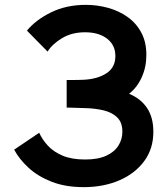

<svg xmlns="http://www.w3.org/2000/svg" viewBox="-20 -755 689 790"><path d="M324.8 15Q249.1 15 192.4 -7.2Q135.7 -29.5 97.4 -64.8Q59.1 -100 38.3 -139.2L141.3 -208.8Q153.3 -181.6 176.4 -156.2Q199.4 -130.9 237 -114.8Q274.7 -98.7 330 -98.7Q383.7 -98.7 417.6 -114.5Q451.6 -130.4 467.5 -156.4Q483.5 -182.3 483.5 -213Q483.5 -251.1 462.5 -271.7Q441.4 -292.3 407.5 -300.6Q373.6 -308.8 334.8 -310Q299.9 -311.1 284.6 -311.6Q269.2 -312.2 264 -312.2Q258.8 -312.2 254.3 -312.2V-425.8Q260.2 -425.8 273.5 -425.8Q286.8 -425.8 300.9 -426.1Q315.1 -426.3 324 -426.8Q381.2 -429.6 418 -453.5Q454.7 -477.4 454.7 -524.5Q454.7 -569.8 420.4 -596Q386.2 -622.2 329.7 -622.2Q276.3 -622.2 236.2 -598.5Q196.1 -574.8 175.7 -542.8L90.8 -629Q127.5 -673.5 190.2 -704.2Q253 -735 333.2 -735Q380.2 -735 424.7 -722.7Q469.2 -710.4 504.7 -685.3Q540.2 -660.2 561.2 -621.3Q582.2 -582.4 582.2 -528.7Q582.2 -479.2 563.3 -437.3Q544.5 -395.5 511.2 -369Q558.6 -349.8 584.8 -311Q611 -272.1 611 -212.7Q611 -142.5 573 -91.5Q535.1 -40.4 470.2 -12.7Q405.4 15 324.8 15Z"/></svg>

Font: Manrope ExtraLight
Style: Regular
Weight: 200
Designer: Mikhail Sharanda
Foundry: Mikhail Sharanda
Version: Version 4.505